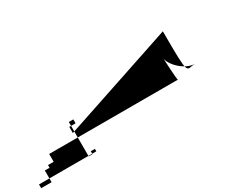

<svg xmlns="http://www.w3.org/2000/svg" viewBox="-1394 -428 1847 1407"><g transform="rotate(-30 -471.0 275.0)"><path d="M0 0C0 404 5 324 86 324C-5 324 -96 222 -96 170C-96 198 -87 362 -82 362H-1171V428H-1219V451H-1259V550H-1347V518H-862V497H-897V522H-929V231H-891V264H-944V316Z"/></g></svg>

Font: Proton
Style: LitExtIt
Weight: 500
Version: Version 1.017